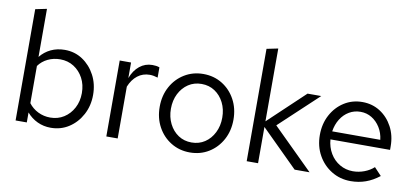

<svg xmlns="http://www.w3.org/2000/svg" viewBox="-69 -971 2629 1215"><g transform="rotate(10 1245.5 -363.5)"><path d="M75 0V-715L148 -730V-421Q176 -456 216 -475Q256 -494 305 -494Q369 -494 419.5 -460.5Q470 -427 500 -370.5Q530 -314 530 -244Q530 -174 499.5 -117Q469 -60 417.5 -26.5Q366 7 301 7Q255 7 215.5 -11.5Q176 -30 147 -64V0ZM287 -56Q336 -56 374.5 -80.5Q413 -105 435.5 -147.5Q458 -190 458 -243Q458 -297 435.5 -339Q413 -381 374.5 -405.5Q336 -430 287 -430Q244 -430 207.5 -412.5Q171 -395 148 -363V-124Q172 -92 208.5 -74Q245 -56 287 -56Z M658 0V-488H731V-388Q750 -439 785.5 -467.5Q821 -496 867 -496Q880 -496 891 -494.5Q902 -493 913 -489V-423Q901 -427 887.5 -429.5Q874 -432 862 -432Q817 -432 783.5 -406Q750 -380 731 -333V0Z M1195 8Q1128 8 1074 -25Q1020 -58 989 -115Q958 -172 958 -244Q958 -316 989 -373Q1020 -430 1074 -463Q1128 -496 1195 -496Q1263 -496 1316.5 -463Q1370 -430 1401 -373Q1432 -316 1432 -244Q1432 -172 1401 -115Q1370 -58 1316.5 -25Q1263 8 1195 8ZM1195 -56Q1243 -56 1280 -80.5Q1317 -105 1338.5 -148Q1360 -191 1360 -244Q1360 -298 1338.5 -340.5Q1317 -383 1280 -407.5Q1243 -432 1195 -432Q1147 -432 1110 -407.5Q1073 -383 1051.5 -340.5Q1030 -298 1030 -244Q1030 -191 1051.5 -148Q1073 -105 1110 -80.5Q1147 -56 1195 -56Z M1560 0V-722L1633 -737V-269L1865 -488H1953L1705 -256L1964 0H1868L1633 -233V0Z M2229 10Q2161 10 2106 -23.5Q2051 -57 2019 -114.5Q1987 -172 1987 -244Q1987 -316 2017.5 -373Q2048 -430 2100 -463Q2152 -496 2217 -496Q2281 -496 2331.5 -463.5Q2382 -431 2411.5 -375.5Q2441 -320 2441 -250V-228H2058Q2062 -178 2085.5 -138.5Q2109 -99 2147.5 -76.5Q2186 -54 2232 -54Q2270 -54 2305.5 -67.5Q2341 -81 2366 -104L2412 -55Q2370 -22 2325 -6Q2280 10 2229 10ZM2060 -280H2369Q2364 -324 2342.5 -358.5Q2321 -393 2288.5 -413Q2256 -433 2216 -433Q2176 -433 2143 -413.5Q2110 -394 2088.5 -359.5Q2067 -325 2060 -280Z"/></g></svg>

Font: Red Hat Text
Style: Regular
Weight: 400
Designer: Pentagram, MCKL
Foundry: MCKL
Version: Version 1.030